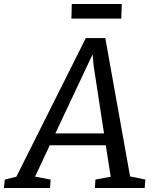

<svg xmlns="http://www.w3.org/2000/svg" viewBox="-83 -937 759 957"><path d="M-1.5 -56.2 -59.1 -42 -63.5 0H166.5L169.4 -42L91.8 -56.6L165 -212.9H444.3L468.8 -56.2L392.6 -42L390.1 0H638.2L641.6 -42L565.4 -57.6L441.9 -747.1H344.7ZM192.9 -272 378.4 -666 383.8 -608.4 435.5 -272ZM272.9 -844.2H521.5L523.9 -917H274.9Z"/></svg>

Font: Merriweather
Style: Italic
Weight: 400
Italic angle: -7.5°
Designer: Eben Sorkin
Foundry: Eben Sorkin
Version: Version 1.001